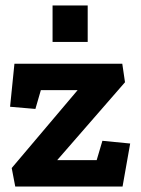

<svg xmlns="http://www.w3.org/2000/svg" viewBox="-20 -685 517 705"><path d="M173 -531V-665H302V-531ZM430 0H36L23 -68L265 -354H130L110 -285L17 -293L33 -451H429L439 -383L190 -97H335L356 -168L458 -158Z"/></svg>

Font: Zilla Slab Bold
Style: Bold
Weight: 700
Designer: Typotheque.com
Foundry: Typotheque type foundry
Version: Version 1.1; 2017; ttfautohint (v1.6)